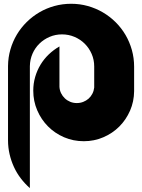

<svg xmlns="http://www.w3.org/2000/svg" viewBox="-20 -748 751 1017"><path d="M690.4 -265.1Q689.9 -210 668.9 -161.9Q647.9 -113.8 611.8 -77.6Q575.7 -41.5 527.1 -20.8Q478.5 0 423.8 0Q368.2 0 319.3 -21Q270.5 -42 234.4 -78.4Q198.2 -114.7 177.2 -163.6Q156.2 -212.4 156.2 -267.6Q156.2 -305.7 166.3 -340.3Q176.3 -375 194.6 -405.3Q212.9 -435.5 238.5 -460Q264.2 -484.4 294.9 -502V-299.8V-293.9V-288.1Q295.9 -270 303.5 -254.4Q311 -238.8 323.5 -227.1Q335.9 -215.3 352.1 -208.7Q368.2 -202.1 386.7 -202.1Q404.8 -202.1 420.7 -208.3Q436.5 -214.4 449 -225.3Q461.4 -236.3 469.2 -251.5Q477.1 -266.6 479 -284.2V-394.5V-396Q479 -431.2 465.6 -462.2Q452.1 -493.2 429.2 -516.1Q406.2 -539.1 375 -552.5Q343.8 -565.9 308.6 -565.9Q273.4 -565.9 242.7 -552.7Q211.9 -539.6 188.7 -516.8Q165.5 -494.1 152.1 -463.4Q138.7 -432.6 138.2 -397.5V-7.8V-6.3V-5.9V-4.4V248.5Q111.8 225.1 90.3 197Q68.8 168.9 54 136.7Q39.1 104.5 30.8 68.8Q22.5 33.2 22.5 -4.4V-398.4Q22.9 -443.8 35.2 -486.1Q47.4 -528.3 69.3 -564.9Q91.3 -601.6 121.8 -631.6Q152.3 -661.6 189.2 -683.1Q226.1 -704.6 268.6 -716.3Q311 -728 356.9 -728Q402.8 -728 445.3 -716.1Q487.8 -704.1 524.9 -682.4Q562 -660.6 592.5 -630.4Q623 -600.1 644.8 -563Q666.5 -525.9 678.5 -483.2Q690.4 -440.4 690.4 -394.5V-267.6Z"/></svg>

Font: DimaBanoo
Style: Bold
Weight: 800
Designer: R.Balvardi
Foundry: R.Balvardi
Version: Version 1.0.0-alpha3